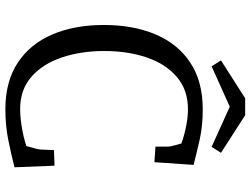

<svg xmlns="http://www.w3.org/2000/svg" viewBox="-129 -789 933 715"><g transform="rotate(90 337.5 -431.5)"><path d="M387 15Q283 15 213 -31.5Q143 -78 108 -160.5Q73 -243 73 -352Q73 -461 108 -544Q143 -627 213 -673.5Q283 -720 387 -720Q449 -720 498 -709Q547 -698 594 -686L584 -540L526 -544V-590Q526 -600 519 -624Q512 -648 507 -666L533 -633Q504 -646 462.5 -655.5Q421 -665 387 -665Q315 -665 266.5 -623.5Q218 -582 194 -511.5Q170 -441 170 -353Q170 -266 194 -195Q218 -124 266 -82Q314 -40 386 -40Q422 -40 466.5 -48.5Q511 -57 542 -70L514 -36Q520 -51 525 -67.5Q530 -84 533.5 -98Q537 -112 537 -119L539 -166L597 -168L603 -19Q556 -7 502 4Q448 15 387 15ZM527 -753 337 -839 370 -878H409L549 -788ZM227 -753 205 -788 346 -878H385L418 -839Z"/></g></svg>

Font: Andada Pro
Style: Regular
Weight: 400
Designer: Carolina Giovagnoli
Foundry: Huerta Tipografica
Version: Version 3.003